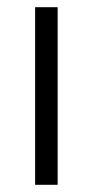

<svg xmlns="http://www.w3.org/2000/svg" viewBox="-20 -513 258 533"><path d="M140 0H77.5V-493H140Z"/></svg>

Font: Acari Sans Neue
Style: Regular
Weight: 400
Designer: Alfredo Marco Pradil (font), Cristiano Sobral (main changes)
Foundry: Hanken Design Co. (font), Cristiano Sobral (main changes)
Version: Version 2.459;March 19, 2022;FontCreator 14.0.0.2808 64-bit;